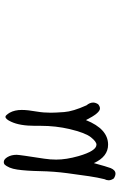

<svg xmlns="http://www.w3.org/2000/svg" viewBox="177 -714 645 1040"><g transform="rotate(-90 500.0 -193.5)"><path d="M80 109Q68 109 54 100Q44 86 44 72Q44 61 50 49Q59 13 66 -34Q73 -81 82.5 -152.5Q92 -224 93.5 -299.5Q95 -375 102 -423Q109 -471 131 -493Q137 -496 143 -496Q158 -496 170 -475.5Q182 -455 182 -426Q182 -412 161 -277Q156 -244 156 -212Q156 -158 175 -91Q203 6 237 6Q253 6 277 -24Q301 -54 321 -138Q339 -214 339 -297V-328Q339 -409 361 -456Q375 -487 388 -487Q396 -487 410 -464Q425 -437 425 -399Q425 -366 416 -316Q410 -281 410 -241Q410 -217 413.5 -169Q417 -121 450 -48Q465 -30 465 -12Q465 1 456 15Q444 25 433 25Q408 25 370 -51Q322 69 237 69Q172 69 137 -8Q118 62 110 83Q99 109 80 109Z"/></g></svg>

Font: Xiaolai SC
Style: Regular
Weight: 400
Designer: Nozomi Seto 瀬戸のぞみ
Version: Version 3.11;December 4, 2020;FontCreator 13.0.0.2613 64-bit